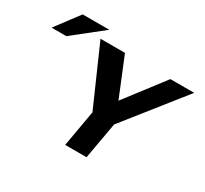

<svg xmlns="http://www.w3.org/2000/svg" viewBox="-282 -1005 1311 1230"><g transform="rotate(30 373.0 -390.0)"><path d="M530 -270 873 -702H697L478 -416L361 -702H180L371 -268L324 0H482ZM-127 -607H-18L200 -780H3Z"/></g></svg>

Font: Geom Bold
Style: Bold Italic
Weight: 700
Italic angle: -10°
Version: Version 1.102